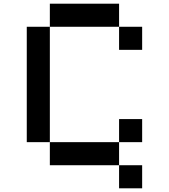

<svg xmlns="http://www.w3.org/2000/svg" viewBox="-20 -895 915 1040"><path d="M250 -875H625V-750H250ZM625 -750H750V-625H625ZM250 -750V-125H125V-750ZM250 -125H625V0H250ZM625 -125V-250H750V-125ZM625 0H750V125H625Z"/></svg>

Font: Dogica Pixel
Style: Regular
Weight: 400
Designer: Roberto Mocci
Version: Version 001.000